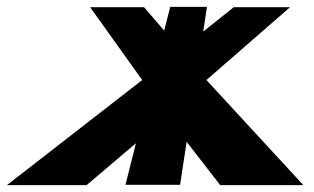

<svg xmlns="http://www.w3.org/2000/svg" viewBox="-28 -540 915 559"><path d="M855.2 -1 573 -307 816.4 -519H652.4L563.6 -448L574.6 -520H467.6L450 -451L391.4 -519H234.4L386 -307L-7.8 -1H224.2L367.8 -123L337.3 -2H496.3L515.4 -127L613.2 -1Z"/></svg>

Font: Hussar Milosc
Style: Obl
Weight: 700
Foundry: Cannot Into Space Fonts
Version: Version 1.02